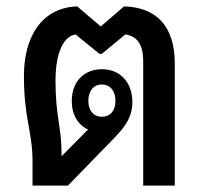

<svg xmlns="http://www.w3.org/2000/svg" viewBox="-20 -582 644 602"><path d="M82 0H193L335 -146C370 -182 395 -213 395 -262C395 -322 358 -365 300 -365C244 -365 205 -327 205 -265C205 -222 225 -190 256 -176L173 -92V-100C173 -184 154 -217 154 -328C154 -420 181 -469 217 -474L292 -413H299L373 -474C411 -469 429 -440 429 -392V0H528V-382C528 -502 469 -559 369 -562L296 -499L222 -562C111 -558 55 -467 55 -344C55 -210 82 -169 82 -76ZM299 -216C272 -216 257 -237 257 -266C257 -295 272 -317 299 -317C327 -317 342 -295 342 -266C342 -236 327 -216 299 -216Z"/></svg>

Font: Noto Sans Thai Looped SemiCondensed Medium
Style: Regular
Weight: 500
Width: 4
Designer: Sasikarn Vongin, Ben Mitchell
Foundry: The Fontpad Ltd
Version: Version 1.001